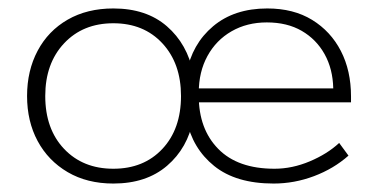

<svg xmlns="http://www.w3.org/2000/svg" viewBox="-20 -424 894 454"><path d="M248 10Q186 10 140 -17Q94 -44 69 -90.5Q44 -137 44 -197Q44 -257 69 -304Q94 -351 140 -377.5Q186 -404 248 -404Q326 -404 374.5 -362Q423 -320 437 -251H421Q434 -320 484 -362Q534 -404 612 -404Q674 -404 718 -377Q762 -350 786 -303.5Q810 -257 810 -196V-182H432V-215H768Q767 -261 747.5 -296Q728 -331 693.5 -351Q659 -371 611 -371Q564 -371 527.5 -350Q491 -329 470.5 -291.5Q450 -254 450 -205V-197Q450 -119 496 -72Q542 -25 629 -25Q671 -25 712.5 -42.5Q754 -60 782 -86L804 -56Q769 -25 722.5 -7.5Q676 10 627 10Q538 10 486.5 -31.5Q435 -73 421 -141L437 -142Q424 -74 375 -32Q326 10 248 10ZM248 -25Q320 -25 364 -72Q408 -119 408 -197Q408 -274 364 -321.5Q320 -369 248 -369Q176 -369 131.5 -321.5Q87 -274 87 -197Q87 -119 131.5 -72Q176 -25 248 -25Z"/></svg>

Font: Rokkitt ExtraLight
Style: Regular
Weight: 250
Version: Version 3.103